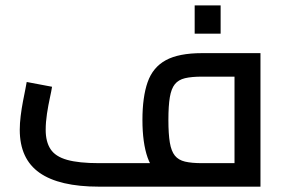

<svg xmlns="http://www.w3.org/2000/svg" viewBox="-20 -699 1079 719"><path d="M351 0Q202 0 128 -52Q54 -104 54 -213Q54 -237.3 57.5 -265.3Q61 -293.4 66 -319.4Q71 -345.5 75 -365Q79 -384.5 80 -392L174.9 -374.1Q172.8 -359.7 166.8 -332.4Q160.8 -305.1 155.9 -273.2Q151.1 -241.4 151.1 -212.4Q151.1 -168.3 169.2 -140.6Q187.3 -112.8 231.2 -100.4Q275.1 -88 351 -88H917.7L858.2 -37.7V-454.9L910.3 -412H736.4Q697.5 -412 672.9 -406.2Q648.4 -400.4 634.9 -383.8Q621.4 -367.1 616 -334.9Q610.6 -302.6 610.6 -250Q610.6 -197.4 616 -165.1Q621.4 -132.9 634.9 -116.2Q648.4 -99.6 672.9 -93.8Q697.5 -88 736.4 -88V0Q649.4 0 600.9 -26.5Q552.4 -53 532.9 -108.5Q513.4 -164 513.4 -250Q513.4 -336 532.9 -391.5Q552.4 -447 600.9 -473.5Q649.4 -500 736.4 -500H955.4V0ZM709 -573V-678.8H806.2V-573Z"/></svg>

Font: TitilliumWeb ExtraLight
Style: Regular
Weight: 400
Designer: Mohamed Gaber, Accademia di Belle Arti di Urbino and others
Foundry: Kief Type Foundry, Accademia di Belle Arti di Urbino and others
Version: Version 3.000; ttfautohint (v1.8.2)